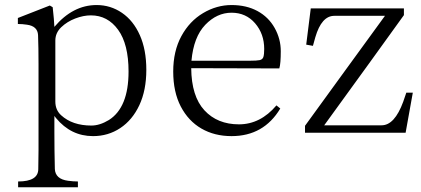

<svg xmlns="http://www.w3.org/2000/svg" viewBox="-20 -540 1714 781"><path d="M52.7 -442.4V-466.8L182.6 -517.6L194.3 -510.7Q200.2 -458 201.2 -430.7Q276.4 -519.5 373 -519.5Q429.7 -519.5 476.1 -487.8Q522.5 -456.1 548.8 -397Q575.2 -337.9 575.2 -255.9Q575.2 -172.9 546.9 -112.3Q518.6 -51.8 469.2 -19Q419.9 13.7 358.4 13.7Q268.6 13.7 208 -59.6L201.2 -68.4V-3.9Q201.2 71.3 203.1 147.5Q205.1 188.5 256.8 195.3Q278.3 198.2 296.9 198.2V221.7H53.7V198.2Q135.7 198.2 135.7 147.5Q136.7 110.4 136.7 72.3V-278.3Q136.7 -345.7 134.8 -397.5Q132.8 -433.6 89.8 -439.5Q71.3 -442.4 52.7 -442.4ZM205.1 -127Q205.1 -92.8 228.5 -71.3Q274.4 -29.3 351.6 -29.3Q385.7 -29.3 422.9 -51.8Q502.9 -102.5 502.9 -249Q502.9 -360.4 460.4 -418.9Q418 -477.5 349.6 -477.5Q319.3 -477.5 286.1 -464.8Q252.9 -452.1 229 -429.2Q205.1 -406.2 205.1 -375Z M684.6 -249Q684.6 -332 717.8 -393.1Q751 -454.1 806.2 -486.8Q861.3 -519.5 921.9 -519.5Q982.4 -519.5 1027.3 -495.1Q1072.3 -470.7 1097.2 -426.3Q1122.1 -381.8 1122.1 -332Q1122.1 -281.2 1116.2 -261.7L757.8 -262.7Q758.8 -148.4 811.5 -91.3Q864.3 -34.2 952.1 -34.2Q1039.1 -34.2 1104.5 -111.3L1120.1 -98.6Q1052.7 13.7 921.9 13.7Q852.5 13.7 799.3 -17.1Q746.1 -47.9 715.3 -106.9Q684.6 -166 684.6 -249ZM758.8 -293H997.1Q1024.4 -293 1036.1 -295.4Q1047.9 -297.9 1051.3 -308.1Q1054.7 -318.4 1054.7 -340.8Q1054.7 -402.3 1017.6 -445.3Q980.5 -488.3 921.9 -488.3Q862.3 -488.3 814.9 -439Q767.6 -389.6 758.8 -293Z M1220.7 0V-28.3Q1301.8 -140.6 1383.8 -252.9Q1464.8 -364.3 1545.9 -475.6H1339.8Q1288.1 -475.6 1262.7 -388.7Q1256.8 -368.2 1252.9 -353.5L1225.6 -358.4L1244.1 -505.9H1623V-478.5Q1501 -308.6 1298.8 -30.3H1532.2Q1585 -30.3 1620.1 -126Q1627.9 -148.4 1632.8 -163.1H1659.2L1629.9 0Z"/></svg>

Font: GenEi Koburi Mincho v6
Style: Regular
Weight: 400
Designer: o_tamon (Modified)
Foundry: o_tamon / Adobe Systems Incorporated
Version: Version 6.1